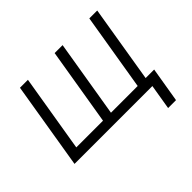

<svg xmlns="http://www.w3.org/2000/svg" viewBox="-156 -754 1124 1124"><g transform="rotate(-45 406.0 -192.5)"><path d="M125 -541H190.9L111.3 -61H332.5L412.1 -541H478L398.4 -61H619.6L699.2 -541H764.6L675.3 0H35.6ZM654.3 156.2 680.2 0H638.2L647.9 -61H755.9L719.7 156.2Z"/></g></svg>

Font: Inter 17pt Light
Style: Italic
Weight: 300
Italic angle: -9.3988°
Version: Version 4.001;git-66647c0bb